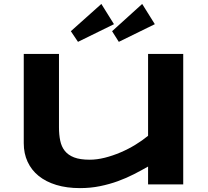

<svg xmlns="http://www.w3.org/2000/svg" viewBox="-20 -948 1067 987"><path d="M283.2 -670.9V-293Q283.2 -255.4 289.6 -224.9Q295.9 -194.3 313 -172.6Q330.1 -150.9 360.8 -138.9Q391.6 -127 440.9 -127Q478 -127 518.8 -137.2Q559.6 -147.5 599.6 -164.6Q639.6 -181.6 676 -203.9Q712.4 -226.1 741.2 -250V-670.9H921.9V0H741.2V-91.8Q707 -72.3 668.5 -52.5Q629.9 -32.7 586.4 -16.8Q543 -1 494.1 9Q445.3 19 391.1 19Q323.2 19 269.5 2.7Q215.8 -13.7 178.7 -43.7Q141.6 -73.7 121.8 -116.5Q102.1 -159.2 102.1 -211.9V-670.9ZM565.9 -823.7 380.9 -732.9 344.2 -787.6 501 -927.7ZM775.9 -823.7 590.8 -732.9 556.2 -787.6 710.9 -927.7Z"/></svg>

Font: REH Gaming
Style: Gaming
Weight: 700
Designer: Astigmatic (AOETI)
Foundry: Astigmatic (AOETI)
Version: Version 1.001 2011